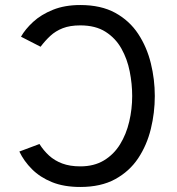

<svg xmlns="http://www.w3.org/2000/svg" viewBox="-20 -732 704 764"><path d="M299.5 12Q234.5 12 187 -7.2Q139.5 -26.5 107.2 -58.8Q75 -91 57 -129L137 -159Q153 -133.5 175 -113.2Q197 -93 227.5 -81.5Q258 -70 299.5 -70Q354.5 -70 393.8 -93.8Q433 -117.5 457.8 -157.8Q482.5 -198 494.2 -248Q506 -298 506 -350Q506 -398 496.2 -447.5Q486.5 -497 463.2 -538.5Q440 -580 400 -605.5Q360 -631 299.5 -631Q258.5 -631 229.8 -619.8Q201 -608.5 180.2 -589.2Q159.5 -570 141.5 -546L63.5 -586Q80.5 -616 112 -645Q143.5 -674 190.5 -693Q237.5 -712 299.5 -712Q382 -712 438.8 -680.8Q495.5 -649.5 530 -597Q564.5 -544.5 580.2 -480.2Q596 -416 596 -350Q596 -283.5 580.2 -219Q564.5 -154.5 529.8 -102.2Q495 -50 438.2 -19Q381.5 12 299.5 12Z"/></svg>

Font: Undotted
Style: Regular
Weight: 400
Designer: Delve Withrington, Dave Bailey, Thomas Jockin
Foundry: Delve Fonts LLC
Version: Version 4.000